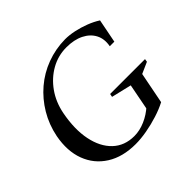

<svg xmlns="http://www.w3.org/2000/svg" viewBox="-171 -915 1129 1129"><g transform="rotate(-45 393.5 -350.0)"><path d="M359 15Q252 15 178.5 -31.5Q105 -78 74.5 -159.5Q44 -241 64 -347Q80 -427 120 -494Q160 -561 218 -610.5Q276 -660 348.5 -687Q421 -714 501 -715Q536 -715 576 -706.5Q616 -698 655 -683Q694 -668 725 -648L696 -500H658Q668 -552 647.5 -591.5Q627 -631 582 -653.5Q537 -676 473 -676Q404 -676 344.5 -642.5Q285 -609 243.5 -550.5Q202 -492 187 -415Q165 -301 183 -212.5Q201 -124 253.5 -74Q306 -24 387 -24Q432 -24 478 -44Q524 -64 561 -98L548 -71L586 -268L600 -246L457 -280L461 -300H751L748 -281L660 -242L681 -268L639 -54Q601 -34 552 -18.5Q503 -3 452.5 6Q402 15 359 15Z"/></g></svg>

Font: Wittgenstein
Style: Italic
Weight: 400
Italic angle: -11°
Designer: Jörg Drees
Foundry: Jörg Drees
Version: Version 1.500